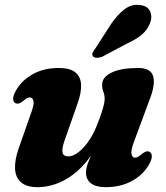

<svg xmlns="http://www.w3.org/2000/svg" viewBox="-20 -764 692 798"><path d="M602 -132.5Q610.5 -128 611 -115.8Q611.5 -103.5 601.5 -84.5Q578.5 -40 530.5 -13Q482.5 14 419 14Q379.5 14 358.5 -1.8Q337.5 -17.5 337.5 -47Q337.5 -65 345.8 -86.8Q354 -108.5 365 -133Q376 -157.5 386.8 -183.5Q397.5 -209.5 402 -235.5L416 -228.5Q389.5 -159.5 355.2 -112.8Q321 -66 283.2 -38Q245.5 -10 208 2Q170.5 14 137 14Q90.5 14 67.2 -6.5Q44 -27 42.5 -63.2Q41 -99.5 57.5 -147L110 -296.5Q122.5 -331.5 119 -345.2Q115.5 -359 104.5 -359Q98.5 -359 92.2 -356Q86 -353 76.5 -344.5Q65.5 -335.5 58.2 -333.8Q51 -332 44 -335Q35.5 -339.5 34.8 -352Q34 -364.5 44 -383.5Q67 -427.5 114 -454.5Q161 -481.5 224 -481.5Q271 -481.5 293.2 -463.2Q315.5 -445 317 -412Q318.5 -379 302.5 -334.5L250 -184.5Q236.5 -148.5 239.8 -131.2Q243 -114 264 -114Q278.5 -114 294.8 -123.8Q311 -133.5 327.5 -151.2Q344 -169 359 -194.2Q374 -219.5 386 -251.5Q396 -276.5 402.2 -295.8Q408.5 -315 411.8 -329Q415 -343 415 -353Q415 -369 409.8 -382Q404.5 -395 404.5 -412Q404.5 -443.5 444 -462.5Q483.5 -481.5 554.5 -481.5Q605 -481.5 615.8 -449.2Q626.5 -417 605.5 -360L535.5 -171Q523 -136.5 526.8 -122.5Q530.5 -108.5 541 -108.5Q547 -108.5 553.2 -112Q559.5 -115.5 569 -123.5Q580.5 -132.5 587.8 -134.5Q595 -136.5 602 -132.5ZM440.5 -662.5Q468 -703 497.5 -725.5Q527 -748 562 -743Q594 -739.5 604 -716.2Q614 -693 603.5 -667.5Q592 -639 568.8 -619.5Q545.5 -600 506 -582L403.5 -527.5Q392 -523.5 381.8 -523.8Q371.5 -524 366.5 -530Q361 -537 365.2 -545.5Q369.5 -554 376.5 -563Z"/></svg>

Font: Fraunces ExtraBold
Style: Italic
Weight: 800
Italic angle: -16°
Version: Version 1.000;[b76b70a41]